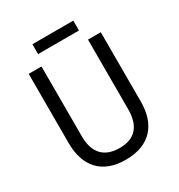

<svg xmlns="http://www.w3.org/2000/svg" viewBox="-200 -987 1053 1130"><g transform="rotate(-30 327.0 -422.0)"><path d="M466 -854H188V-787H466ZM572 -242V-714H485V-241C485 -132 437 -68 329 -68C223 -68 169 -127 169 -240V-714H82V-243C82 -84 166 10 325 10C492 10 572 -89 572 -242Z"/></g></svg>

Font: Noto Sans Bengali SemiCondensed
Style: Regular
Weight: 400
Width: 4
Designer: Jelle Bosma - Monotype Design Team
Foundry: Monotype Imaging Inc.
Version: Version 2.003